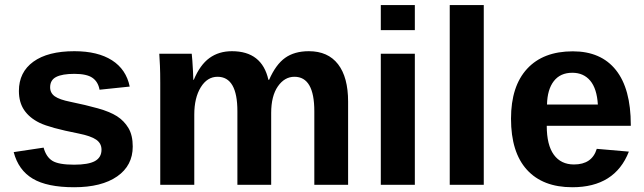

<svg xmlns="http://www.w3.org/2000/svg" viewBox="-20 -745 2597 774"><path d="M515.1 -154.3Q515.1 -77.6 452.4 -33.9Q389.6 9.8 278.8 9.8Q169.9 9.8 112.1 -24.7Q54.2 -59.1 35.2 -131.8L155.8 -149.9Q166 -112.3 191.2 -96.7Q216.3 -81.1 278.8 -81.1Q336.4 -81.1 362.8 -95.7Q389.2 -110.4 389.2 -141.6Q389.2 -167 367.9 -181.9Q346.7 -196.8 295.9 -207Q181.2 -229.5 139.2 -250Q98.6 -270 77.4 -301.3Q56.2 -332.5 56.2 -378.4Q56.2 -454.1 114.5 -496.3Q172.9 -538.6 279.8 -538.6Q374 -538.6 431.4 -502Q488.8 -465.3 502.9 -396L381.3 -383.3Q375.5 -415.5 352.5 -431.4Q329.6 -447.3 279.8 -447.3Q231 -447.3 206.5 -434.8Q182.1 -422.4 182.1 -393.1Q182.1 -370.1 200.9 -356.7Q219.7 -343.3 264.2 -334.5Q326.2 -321.8 374.3 -308.3Q422.4 -294.9 451.7 -276.4Q480.5 -257.8 497.8 -228.8Q515.1 -199.7 515.1 -154.3Z M763.2 -283.2V0H626V-410.2Q626 -452.6 624.8 -479.7Q623.5 -506.8 622.1 -528.3H752.9Q753.9 -522.5 755.4 -500.7Q756.8 -479 758.1 -456.3Q759.3 -433.6 759.3 -423.3H761.2Q786.6 -483.9 824.5 -511.2Q862.3 -538.6 915 -538.6Q1036.1 -538.6 1062 -423.3H1064.9Q1091.8 -484.9 1129.4 -511.7Q1167 -538.6 1225.1 -538.6Q1302.2 -538.6 1342.8 -486.1Q1383.3 -433.6 1383.3 -335.4V0H1247.1V-296.4Q1247.1 -435.5 1167 -435.5Q1127 -435.5 1100.1 -396.7Q1073.2 -357.9 1073.2 -289.6V0H937V-296.4Q937 -435.5 856.9 -435.5Q815.4 -435.5 789.3 -393.1Q763.2 -350.6 763.2 -283.2Z M1652.3 -724.6V-623.5H1515.1V-724.6ZM1652.3 -528.3V0H1515.1V-528.3Z M1930.2 -724.6V0H1793V-724.6Z M2184.1 -237.8Q2184.1 -160.6 2212.6 -121.3Q2241.2 -82 2293.9 -82Q2366.7 -82 2385.7 -145L2515.1 -133.8Q2459 9.8 2287.1 9.8Q2168 9.8 2104 -60.8Q2040 -131.3 2040 -266.6Q2040 -397.5 2105 -467.8Q2169.9 -538.1 2289.1 -538.1Q2402.8 -538.1 2462.9 -462.6Q2522.9 -387.2 2522.9 -241.7V-237.8ZM2390.1 -323.7Q2386.2 -387.7 2359.4 -419.7Q2332.5 -451.7 2287.1 -451.7Q2238.8 -451.7 2212.6 -418Q2186.5 -384.3 2185.1 -323.7Z"/></svg>

Font: Arimo
Style: Bold
Weight: 700
Designer: Steve Matteson
Foundry: Monotype Imaging Inc.
Version: Version 1.33